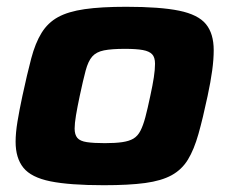

<svg xmlns="http://www.w3.org/2000/svg" viewBox="-20 -538 678 566"><path d="M286 8Q185 8 128.5 -3.5Q72 -15 49 -43.5Q26 -72 26 -120Q26 -146 31.5 -179.5Q37 -213 46 -255Q60 -320 72 -365.5Q84 -411 102.5 -441Q121 -471 151 -487.5Q181 -504 229.5 -511Q278 -518 352 -518Q452 -518 508 -506.5Q564 -495 587 -467Q610 -439 610 -390Q610 -363 605.5 -330Q601 -297 592 -255Q578 -189 565 -143Q552 -97 534 -67.5Q516 -38 486 -21.5Q456 -5 408 1.5Q360 8 286 8ZM289 -116Q320 -116 340.5 -119Q361 -122 373.5 -129.5Q386 -137 394 -152.5Q402 -168 408.5 -192.5Q415 -217 423 -255Q430 -287 433.5 -310Q437 -333 437 -350Q437 -369 428.5 -378Q420 -387 401 -390.5Q382 -394 348 -394Q309 -394 286.5 -389.5Q264 -385 252 -371.5Q240 -358 232.5 -330Q225 -302 215 -255Q208 -222 204 -198Q200 -174 200 -159Q200 -141 208 -131.5Q216 -122 236 -119Q256 -116 289 -116Z"/></svg>

Font: Saira Expanded
Style: Bold Italic
Weight: 700
Width: 7
Italic angle: -12°
Designer: Hector Gatti with collaboration of the Omnibus-Type team
Foundry: Omnibus-Type
Version: Version 1.101